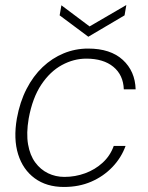

<svg xmlns="http://www.w3.org/2000/svg" viewBox="-20 -731 587 763"><path d="M234 12Q165 12 118 -22.5Q71 -57 52 -118Q33 -179 47 -260Q59 -326 85.5 -377.5Q112 -429 149.5 -464.5Q187 -500 233 -519Q279 -538 330 -538Q419 -538 468 -493Q517 -448 519 -376H472Q470 -433 430.5 -465.5Q391 -498 323 -498Q273 -498 226 -472.5Q179 -447 144 -394.5Q109 -342 94 -260Q84 -201 91.5 -157.5Q99 -114 120 -85.5Q141 -57 171 -42.5Q201 -28 236 -28Q279 -28 318.5 -42.5Q358 -57 388 -84.5Q418 -112 432 -151H479Q462 -104 426.5 -67Q391 -30 342.5 -9Q294 12 234 12ZM482 -711 475 -670 331 -585 217 -670 224 -710 336 -626Z"/></svg>

Font: DM Sans 9pt ExtraLight
Style: Italic
Weight: 250
Italic angle: -10°
Version: Version 4.004;gftools[0.9.30]